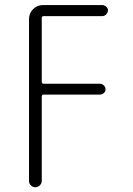

<svg xmlns="http://www.w3.org/2000/svg" viewBox="-20 -540 540 779"><path d="M123 219.7Q113.3 219.7 105.5 212.4Q97.7 205.1 97.7 194.3V-462.9Q97.7 -486.3 114.3 -502.9Q130.9 -519.5 154.3 -519.5H394.5Q403.3 -519.5 410.6 -513.2Q418 -506.8 418 -498Q418 -489.3 411.1 -481.9Q404.3 -474.6 394.5 -474.6H157.2Q149.4 -474.6 149.4 -466.8V-209Q149.4 -200.2 157.2 -200.2H385.7Q394.5 -200.2 401.4 -193.4Q408.2 -186.5 408.2 -177.7Q408.2 -168.9 401.4 -162.6Q394.5 -156.2 385.7 -156.2H157.2Q149.4 -156.2 149.4 -148.4V194.3Q149.4 204.1 141.6 211.9Q133.8 219.7 123 219.7Z"/></svg>

Font: Rounded-X Mgen+ 2m light
Style: Regular
Weight: 200
Designer: [Source Han Sans]
Ryoko NISHIZUKA  (kana & ideographs); Paul D. Hunt (Latin, Greek & Cyrillic); Wenlong ZHANG  (bopomofo
Version: Version 1.059.20150602